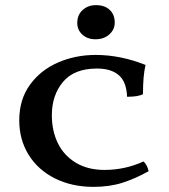

<svg xmlns="http://www.w3.org/2000/svg" viewBox="-20 -721 660 748"><path d="M537 -354Q518 -344 475 -344Q473 -402 443 -428Q413 -454 358 -454Q269 -454 225.5 -402Q182 -350 182 -272Q182 -211 205.5 -163Q229 -115 275.5 -87Q322 -59 387 -59Q467 -59 539 -92Q546 -86 551.5 -75.5Q557 -65 559 -54Q507 -25 457 -9Q407 7 344 7Q260 7 194 -26Q128 -59 91.5 -118Q55 -177 55 -252Q55 -333 96.5 -390.5Q138 -448 206 -477.5Q274 -507 353 -507Q449 -507 547 -468Q537 -426 537 -354ZM281 -632Q281 -663 302 -682Q323 -701 354 -701Q388 -701 407.5 -682.5Q427 -664 427 -633Q427 -606 406 -587Q385 -568 352 -568Q321 -568 301 -586Q281 -604 281 -632Z"/></svg>

Font: Vollkorn SC SemiBold
Style: Regular
Weight: 600
Designer: Friedrich Althausen
Foundry: Friedrich Althausen
Version: Version 4.015